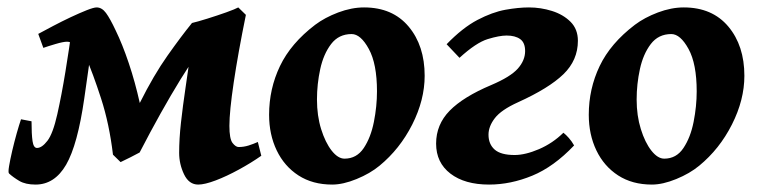

<svg xmlns="http://www.w3.org/2000/svg" viewBox="-20 -477 2040 517"><path d="M36.6 -155.8 64.9 -150.4Q64.9 -115.7 67.6 -97.2Q70.3 -78.6 79.6 -78.6Q92.8 -78.6 107.7 -97.9Q122.6 -117.2 134.3 -169.4Q146 -221.7 156 -283Q166 -344.2 175.3 -411.1L235.8 -421.9Q229.5 -370.6 221.9 -317.1Q214.4 -263.7 207 -212.4Q189 -86.9 158 -33.4Q127 20 75.7 20Q48.8 20 32.2 10.3Q15.6 0.5 4.4 -9.8Q1.5 -12.2 4.4 -29.5Q7.3 -46.9 12.9 -71Q18.6 -95.2 25.1 -118.4Q31.7 -141.6 36.6 -155.8ZM572.3 -413.1Q518.1 -347.7 466.1 -263.2Q414.1 -178.7 356 -66.4Q348.1 -62 331.3 -53.5Q314.5 -44.9 304.7 -40.5L284.2 -60.5Q274.4 -143.1 252.2 -211.7Q230 -280.3 210.4 -324.7Q199.7 -350.1 184.3 -357.4Q168.9 -364.7 160.6 -364.7Q150.4 -364.7 129.2 -358.4Q107.9 -352.1 96.7 -348.1L83 -385.7Q100.1 -395 123.3 -407.2Q146.5 -419.4 170.4 -430.7Q194.3 -441.9 213.4 -449.5Q232.4 -457 240.2 -457Q254.4 -457 265.4 -442.1Q276.4 -427.2 291.5 -395Q309.6 -357.9 326.7 -307.1Q343.8 -256.3 356.4 -199.7Q394 -274.9 431.2 -327.4Q468.3 -379.9 496.6 -414.6ZM462.4 -65.4Q462.4 -103 467.3 -147Q472.2 -190.9 479.5 -240.2Q487.8 -295.4 491.5 -326.9Q495.1 -358.4 495.8 -377.4Q496.6 -396.5 496.6 -415Q511.7 -418.5 538.3 -426.8Q564.9 -435.1 589.4 -443.8Q613.8 -452.6 621.6 -457L642.1 -437Q621.1 -334 609.4 -255.4Q597.7 -176.8 597.7 -138.2Q597.7 -103 606.2 -92Q614.7 -81.1 622.6 -81.1Q636.2 -81.1 649.4 -85.2Q662.6 -89.4 674.3 -94.7L683.6 -57.6Q655.8 -38.1 623 -20.3Q590.3 -2.4 560.8 8.8Q531.2 20 513.7 20Q488.8 20 475.6 -7.6Q462.4 -35.2 462.4 -65.4Z M1123.5 -272.9Q1123.5 -208 1090.1 -141.8Q1056.6 -75.7 1002 -30.8Q976.6 -9.8 940.2 5.1Q903.8 20 874.5 20Q821.8 20 783.7 -4.6Q745.6 -29.3 725.1 -72Q704.6 -114.7 704.6 -168Q704.6 -237.8 733.9 -299.1Q763.2 -360.4 828.6 -410.2Q854.5 -429.7 890.6 -443.4Q926.8 -457 960.4 -457Q1037.1 -457 1080.3 -405.5Q1123.5 -354 1123.5 -272.9ZM995.1 -231Q995.1 -305.2 973.1 -345.2Q951.2 -385.3 926.8 -385.3Q892.1 -385.3 871.6 -358.4Q851.1 -331.5 842.3 -291Q833.5 -250.5 833.5 -209Q833.5 -165.5 844.7 -129.4Q856 -93.3 873 -71.5Q890.1 -49.8 907.7 -49.8Q940.4 -49.8 959.5 -78.4Q978.5 -106.9 986.8 -148.9Q995.1 -190.9 995.1 -231Z M1154.3 -90.3Q1154.3 -141.6 1190.9 -179Q1227.5 -216.3 1302.7 -248Q1354.5 -270 1374.3 -292.2Q1394 -314.5 1394 -339.4Q1394 -362.3 1380.6 -371.8Q1367.2 -381.3 1344.2 -381.3Q1324.7 -381.3 1293.5 -371.8Q1262.2 -362.3 1217.3 -321.3L1182.6 -357.9Q1225.6 -402.3 1265.6 -423.3Q1305.7 -444.3 1340.8 -450.7Q1376 -457 1404.3 -457Q1436 -457 1466.3 -447.5Q1496.6 -438 1516.4 -418.2Q1536.1 -398.4 1536.1 -367.2Q1536.1 -314.9 1497.1 -277.1Q1458 -239.3 1375 -201.7Q1329.6 -181.2 1312.5 -158.9Q1295.4 -136.7 1295.4 -114.3Q1295.4 -88.9 1312 -74.2Q1328.6 -59.6 1365.7 -59.6Q1394.5 -59.6 1431.4 -75.4Q1468.3 -91.3 1497.1 -119.6Q1503.9 -114.3 1511.7 -105.5Q1519.5 -96.7 1525.9 -85.4Q1471.2 -27.8 1413.1 -3.9Q1355 20 1296.9 20Q1231.4 20 1192.9 -9.5Q1154.3 -39.1 1154.3 -90.3Z M1984.4 -272.9Q1984.4 -208 1950.9 -141.8Q1917.5 -75.7 1862.8 -30.8Q1837.4 -9.8 1801 5.1Q1764.6 20 1735.4 20Q1682.6 20 1644.5 -4.6Q1606.4 -29.3 1585.9 -72Q1565.4 -114.7 1565.4 -168Q1565.4 -237.8 1594.7 -299.1Q1624 -360.4 1689.5 -410.2Q1715.3 -429.7 1751.5 -443.4Q1787.6 -457 1821.3 -457Q1897.9 -457 1941.2 -405.5Q1984.4 -354 1984.4 -272.9ZM1856 -231Q1856 -305.2 1834 -345.2Q1812 -385.3 1787.6 -385.3Q1752.9 -385.3 1732.4 -358.4Q1711.9 -331.5 1703.1 -291Q1694.3 -250.5 1694.3 -209Q1694.3 -165.5 1705.6 -129.4Q1716.8 -93.3 1733.9 -71.5Q1751 -49.8 1768.6 -49.8Q1801.3 -49.8 1820.3 -78.4Q1839.4 -106.9 1847.7 -148.9Q1856 -190.9 1856 -231Z"/></svg>

Font: Gentium Book Plus
Style: Bold Italic
Weight: 700
Italic angle: -8°
Designer: Victor Gaultney, Annie Olsen, Iska Routamaa, Becca Hirsbrunner
Foundry: SIL International
Version: Version 6.101